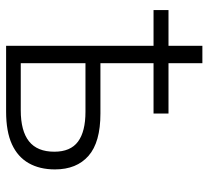

<svg xmlns="http://www.w3.org/2000/svg" viewBox="-47 -636 683 629"><g transform="rotate(90 294.5 -321.5)"><path d="M187 -643V-532H352V-483H187V-309H352Q446 -309 490.5 -270Q535 -231 535 -160Q535 -110 514.5 -74Q494 -38 452.5 -19Q411 0 345 0H130V-483H13V-532H130V-643ZM346 -260H187V-48H341Q409 -48 443 -75Q477 -102 477 -158Q477 -211 444 -235.5Q411 -260 346 -260Z"/></g></svg>

Font: Noto Sans Display Light
Style: Regular
Weight: 300
Designer: Monotype Design Team
Foundry: Monotype Imaging Inc.
Version: Version 2.003